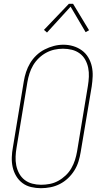

<svg xmlns="http://www.w3.org/2000/svg" viewBox="-20 -981 540 1009"><path d="M195 8Q169 8 143.5 2Q118 -4 98 -19Q78 -34 65 -56Q52 -78 46.5 -103Q41 -128 42 -155Q43 -182 48 -208L105 -553Q109 -578 117 -602.5Q125 -627 138.5 -649.5Q152 -672 171.5 -690.5Q191 -709 214.5 -721Q238 -733 263 -739.5Q288 -746 313 -746Q340 -746 365 -738.5Q390 -731 410.5 -716Q431 -701 444 -679Q457 -657 462.5 -632Q468 -607 467 -580.5Q466 -554 462 -527L404 -182Q400 -157 392.5 -132.5Q385 -108 371 -85.5Q357 -63 337.5 -44.5Q318 -26 294.5 -14Q271 -2 245.5 3Q220 8 195 8ZM196 -10Q219 -10 242 -14.5Q265 -19 286 -30.5Q307 -42 325 -59Q343 -76 355 -97Q367 -118 374 -140Q381 -162 385 -185L442 -530Q446 -554 447 -578Q448 -602 443.5 -624.5Q439 -647 428 -667Q417 -687 398.5 -700.5Q380 -714 357.5 -719.5Q335 -725 311 -725Q288 -725 265.5 -720Q243 -715 222 -703.5Q201 -692 183.5 -675Q166 -658 154 -637.5Q142 -617 135 -595Q128 -573 124 -550L67 -205Q63 -182 62 -158Q61 -134 65.5 -111.5Q70 -89 81 -69Q92 -49 109.5 -35.5Q127 -22 149.5 -16Q172 -10 196 -10ZM227 -810 211 -824 342 -961H364L448 -822L430 -812L351 -946Z"/></svg>

Font: Iosevka Slab Thin
Style: Italic
Weight: 100
Italic angle: -9°
Monospace: yes
Designer: Belleve Invis
Foundry: Belleve Invis
Version: Version 11.1.1; ttfautohint (v1.8.3)